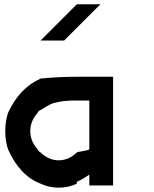

<svg xmlns="http://www.w3.org/2000/svg" viewBox="-20 -853 707 883"><path d="M390.8 -50Q363.3 -30 333.3 -16.7V-8.3Q295.8 10 250 10Q204.2 10 166.7 -8.3Q70.8 -45 16.7 -166.7Q4.2 -204.2 4.2 -250Q4.2 -295.8 16.7 -333.3Q68.3 -447.5 166.7 -491.7Q248.3 -500 333.3 -500H500V0H390.8ZM333.3 -151.7V-152.5Q336.7 -154.2 362.5 -158.3Q388.3 -162.5 390.8 -166.7V-390.8H333.3Q285 -390.8 255.4 -385.4Q225.8 -380 211.7 -373.3Q197.5 -366.7 166.7 -346.7V-347.5Q155 -341.7 152.5 -333.3Q119.2 -295.8 119.2 -250Q119.2 -204.2 152.5 -166.7Q155.8 -157.5 166.7 -151.7Q204.2 -115.8 250 -115.8Q295.8 -115.8 333.3 -151.7ZM441.7 -833.3Q309.2 -700 275 -666.7H166.7L333.3 -833.3Z"/></svg>

Font: 0xA000-Mono
Style: Mono-Bold
Weight: 700
Version: Version 0.1